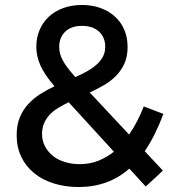

<svg xmlns="http://www.w3.org/2000/svg" viewBox="-20 -736 705 772"><path d="M310 -716Q350 -716 383.5 -704Q417 -692 441.5 -670Q466 -648 479.5 -617Q493 -586 493 -547Q493 -509 480.5 -481Q468 -453 447 -431.5Q426 -410 398.5 -394Q371 -378 341 -364L499 -195Q517 -221 532 -250Q547 -279 558 -308L637 -278Q604 -190 562 -128L635 -50L566 14L500 -58Q416 16 296 16Q242 16 196 1.5Q150 -13 117 -40Q84 -67 65.5 -105.5Q47 -144 47 -192Q47 -233 59.5 -263.5Q72 -294 93 -317Q114 -340 141.5 -357.5Q169 -375 199 -389Q159 -436 142.5 -473Q126 -510 126 -548Q126 -584 139 -615Q152 -646 176 -668.5Q200 -691 234 -703.5Q268 -716 310 -716ZM300 -76Q341 -76 375 -89.5Q409 -103 438 -126L256 -325Q234 -314 214 -302Q194 -290 180 -275Q166 -260 157.5 -241Q149 -222 149 -198Q149 -170 161 -147.5Q173 -125 193 -109Q213 -93 241 -84.5Q269 -76 300 -76ZM218 -547Q218 -520 232.5 -493Q247 -466 283 -426Q308 -437 329.5 -449Q351 -461 367.5 -475.5Q384 -490 393.5 -507.5Q403 -525 403 -548Q403 -586 378 -609Q353 -632 310 -632Q266 -632 242 -608.5Q218 -585 218 -547Z"/></svg>

Font: NT Somic Medium
Style: Regular
Weight: 500
Designer: Ravid Balaliev — lead type designer, mastering
Michael Voronin — secret advisor, marketing
Ivan Kovalenko — best boy
Foundry: NT Type
Version: Version 0.7